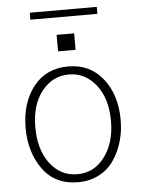

<svg xmlns="http://www.w3.org/2000/svg" viewBox="-55 -823 651 884"><g transform="rotate(-5 270.0 -380.5)"><path d="M95.7 -251Q95.7 -148.4 144 -84Q192.4 -19.5 270.5 -19.5Q347.7 -19.5 396.5 -84.5Q445.3 -149.4 445.3 -251Q445.3 -354.5 395.5 -417.5Q345.7 -480.5 270.5 -480.5Q195.3 -480.5 145.5 -418Q95.7 -355.5 95.7 -251ZM50.8 -251Q50.8 -367.2 109.4 -442.4Q168 -517.6 270.5 -517.6Q371.1 -517.6 430.7 -442.4Q490.2 -367.2 490.2 -251Q490.2 -199.2 476.6 -152.3Q462.9 -105.5 437 -66.9Q411.1 -28.3 368.2 -5.4Q325.2 17.6 270.5 17.6Q164.1 17.6 107.4 -61.5Q50.8 -140.6 50.8 -251ZM230.5 -590.8V-667H311.5V-590.8ZM116.2 -747.1V-779.3H425.8V-747.1Z"/></g></svg>

Font: Gothic A1 ExtraLight
Style: Regular
Weight: 275
Designer: HanYang I&C Co.,Ltd.
Foundry: HanYang I&C Co.,Ltd.
Version: Version 2.50